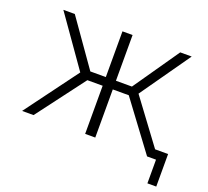

<svg xmlns="http://www.w3.org/2000/svg" viewBox="-112 -658 992 915"><g transform="rotate(20 384.0 -200.0)"><path d="M699.2 -44.9H765.1V120.1H720.2V0H674.8L493.2 -244.1H412.1V0H360.8V-244.1H283.2L99.1 0H41L238.8 -267.1L61 -520H119.1L282.2 -288.1H360.8V-520H412.1V-288.1H493.2L653.8 -520H711.9L534.2 -267.1Z"/></g></svg>

Font: Rawline Light
Style: Regular
Weight: 300
Designer: Matt McInerney, Pablo Impallari, Rodrigo Fuenzalida
Foundry: Matt McInerney, Pablo Impallari, Rodrigo Fuenzalida
Version: Version 4.020;PS 004.020;hotconv 1.0.88;makeotf.lib2.5.64775